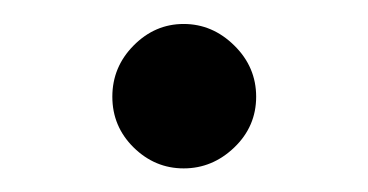

<svg xmlns="http://www.w3.org/2000/svg" viewBox="-20 -441 309 161"><path d="M176.5 -317.4Q158.2 -299.8 134 -299.8Q109.9 -299.8 92 -317.4Q74.2 -335 74.2 -359.9Q74.2 -384.8 92 -402.8Q109.9 -420.9 134 -420.9Q158.2 -420.9 176.5 -402.8Q194.8 -384.8 194.8 -359.9Q194.8 -335 176.5 -317.4Z"/></svg>

Font: Oakes Grotesk
Style: Bold Italic
Weight: 700
Designer: Samuel Oakes
Foundry: Samuel Oakes
Version: Version 1.0 | wf-rip DC20170320